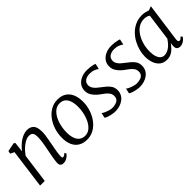

<svg xmlns="http://www.w3.org/2000/svg" viewBox="136 -1400 2243 2243"><g transform="rotate(-45 1257.0 -279.0)"><path d="M189 -432.5Q209.5 -459.5 234.8 -484Q260 -508.5 288.2 -527.5Q316.5 -546.5 346.2 -557.2Q376 -568 406 -568Q457.5 -568 487.8 -536.5Q518 -505 518 -424Q518 -400 513.5 -369Q509 -338 503.2 -306Q497.5 -274 492.5 -247Q488 -222 482.2 -192.2Q476.5 -162.5 472 -132.8Q467.5 -103 466.5 -78.5Q466 -62 468.8 -53Q471.5 -44 478 -44Q488 -44 499.8 -50Q511.5 -56 526 -69.5L538 -47Q535 -41.5 520.5 -27.5Q506 -13.5 484.2 -1.8Q462.5 10 436 10Q419 10 406.8 4Q394.5 -2 388.2 -14.8Q382 -27.5 383 -48.5Q384 -65.5 386.8 -87Q389.5 -108.5 393.8 -132Q398 -155.5 402.5 -178.8Q407 -202 411 -222.5Q415 -244 419.8 -268.5Q424.5 -293 428.8 -319Q433 -345 435.8 -370.2Q438.5 -395.5 438.5 -418Q438.5 -451.5 432 -470Q425.5 -488.5 411 -496.2Q396.5 -504 371.5 -504Q349.5 -504 324 -492.8Q298.5 -481.5 272.8 -462Q247 -442.5 223.2 -417Q199.5 -391.5 181 -363.5L132 0H55L120 -488L71.5 -511L78.5 -546.5L183.5 -568L203 -558Z M909 -568Q972 -568 1015.2 -540.8Q1058.5 -513.5 1081 -462Q1103.5 -410.5 1103.5 -337.5Q1103.5 -272 1083.2 -210Q1063 -148 1026 -98.2Q989 -48.5 938 -19.2Q887 10 825.5 10Q763.5 10 719.5 -16.2Q675.5 -42.5 652.5 -92.8Q629.5 -143 629.5 -214Q629.5 -281 649.5 -344.2Q669.5 -407.5 706.5 -458Q743.5 -508.5 795 -538.2Q846.5 -568 909 -568ZM895.5 -519Q859 -519 829.8 -501Q800.5 -483 778.5 -452.5Q756.5 -422 741.8 -383.2Q727 -344.5 719.8 -302.8Q712.5 -261 712.5 -221Q712.5 -163 727 -122.2Q741.5 -81.5 770 -60Q798.5 -38.5 840 -38.5Q875.5 -38.5 904.2 -56.5Q933 -74.5 954.8 -105Q976.5 -135.5 991 -174Q1005.5 -212.5 1013 -254Q1020.5 -295.5 1020.5 -335Q1020.5 -393 1006.8 -434Q993 -475 965.5 -497Q938 -519 895.5 -519Z M1504 -480H1500Q1490 -490 1458.8 -503Q1427.5 -516 1390.5 -516Q1360 -516 1336 -507.5Q1312 -499 1297.5 -481.8Q1283 -464.5 1280.5 -438Q1279 -409.5 1292 -386.5Q1305 -363.5 1325.8 -345.2Q1346.5 -327 1367.5 -311.5Q1391 -293.5 1418.2 -271.5Q1445.5 -249.5 1465 -219.8Q1484.5 -190 1484.5 -148.5Q1484.5 -111 1469 -81.5Q1453.5 -52 1426.5 -31.8Q1399.5 -11.5 1364.8 -0.8Q1330 10 1291 10Q1270 10 1239.8 4.2Q1209.5 -1.5 1183.5 -10.2Q1157.5 -19 1148 -28.5L1161.5 -90H1164Q1176 -80 1199.5 -69.5Q1223 -59 1249 -51.8Q1275 -44.5 1294.5 -44.5Q1322 -44.5 1348.2 -51.2Q1374.5 -58 1391.8 -76.2Q1409 -94.5 1409 -128Q1409 -157 1393.5 -179.5Q1378 -202 1355.5 -219.8Q1333 -237.5 1312 -252Q1293 -265 1268 -287.8Q1243 -310.5 1224.2 -342.2Q1205.5 -374 1205.5 -414Q1205.5 -462 1231.2 -496.5Q1257 -531 1300 -549.5Q1343 -568 1394 -568Q1420 -568 1445.5 -564.8Q1471 -561.5 1490.8 -556.8Q1510.5 -552 1519 -548Z M1908 -480H1904Q1894 -490 1862.8 -503Q1831.5 -516 1794.5 -516Q1764 -516 1740 -507.5Q1716 -499 1701.5 -481.8Q1687 -464.5 1684.5 -438Q1683 -409.5 1696 -386.5Q1709 -363.5 1729.8 -345.2Q1750.5 -327 1771.5 -311.5Q1795 -293.5 1822.2 -271.5Q1849.5 -249.5 1869 -219.8Q1888.5 -190 1888.5 -148.5Q1888.5 -111 1873 -81.5Q1857.5 -52 1830.5 -31.8Q1803.5 -11.5 1768.8 -0.8Q1734 10 1695 10Q1674 10 1643.8 4.2Q1613.5 -1.5 1587.5 -10.2Q1561.5 -19 1552 -28.5L1565.5 -90H1568Q1580 -80 1603.5 -69.5Q1627 -59 1653 -51.8Q1679 -44.5 1698.5 -44.5Q1726 -44.5 1752.2 -51.2Q1778.5 -58 1795.8 -76.2Q1813 -94.5 1813 -128Q1813 -157 1797.5 -179.5Q1782 -202 1759.5 -219.8Q1737 -237.5 1716 -252Q1697 -265 1672 -287.8Q1647 -310.5 1628.2 -342.2Q1609.5 -374 1609.5 -414Q1609.5 -462 1635.2 -496.5Q1661 -531 1704 -549.5Q1747 -568 1798 -568Q1824 -568 1849.5 -564.8Q1875 -561.5 1894.8 -556.8Q1914.5 -552 1923 -548Z M2386 -86Q2382.5 -61.5 2390 -52.8Q2397.5 -44 2405 -44Q2415 -44 2425 -51.2Q2435 -58.5 2449 -72L2463 -50Q2459.5 -44 2446 -29.5Q2432.5 -15 2411.2 -2.5Q2390 10 2364 10Q2337 10 2321 -5Q2305 -20 2307 -56L2312 -97Q2293.5 -72 2270.5 -47.2Q2247.5 -22.5 2216.8 -6.2Q2186 10 2145 10Q2092 10 2056.8 -17.2Q2021.5 -44.5 2003.8 -92Q1986 -139.5 1986 -200Q1986 -246 1999.2 -297Q2012.5 -348 2038.5 -396Q2064.5 -444 2103 -483Q2141.5 -522 2192.5 -545Q2243.5 -568 2306.5 -568Q2327 -568 2353 -562.2Q2379 -556.5 2400 -548L2452 -567ZM2365 -497Q2349.5 -508.5 2330.5 -513.8Q2311.5 -519 2290.5 -519Q2247.5 -519 2212.2 -500.8Q2177 -482.5 2150 -451Q2123 -419.5 2104.5 -379Q2086 -338.5 2076.5 -293.8Q2067 -249 2067 -205Q2067 -153 2078.8 -118Q2090.5 -83 2111 -65.5Q2131.5 -48 2158 -48Q2187 -48 2211.5 -59.2Q2236 -70.5 2256.2 -88.2Q2276.5 -106 2292.5 -125.5Q2308.5 -145 2320 -162Z"/></g></svg>

Font: Merriweather Light 18pt Light
Style: Italic
Weight: 300
Italic angle: -7.8°
Version: Version 2.101